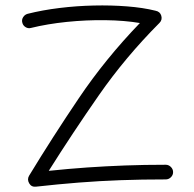

<svg xmlns="http://www.w3.org/2000/svg" viewBox="-20 -699 729 723"><path d="M64 -613.8Q61 -624.5 67.1 -634.3Q73.2 -644 84 -647Q140.1 -661.1 204.1 -668.9Q268.1 -676.8 333.3 -678.2Q398.4 -679.7 458.3 -675Q518.1 -670.4 565.4 -658.7Q583 -655.3 587.4 -639.6Q591.8 -624 580.6 -612.8Q451.7 -483.4 352.1 -340.1Q252.4 -196.8 163.6 -55.7Q238.8 -63.5 308.8 -68.4Q378.9 -73.2 450.9 -75.9Q522.9 -78.6 604 -78.6Q615.2 -78.6 623.5 -70.3Q631.8 -62 631.8 -50.8Q631.8 -39.6 623.5 -31.5Q615.2 -23.4 604 -23.4Q513.7 -23.4 433.8 -20.5Q354 -17.6 276.6 -11.5Q199.2 -5.4 115.7 3.9Q98.1 5.9 89.8 -8.8Q81.5 -23.4 89.4 -37.1Q177.2 -181.6 276.9 -329.3Q376.5 -477.1 506.8 -612.3Q449.2 -622.1 377 -623Q304.7 -624 231.4 -616.5Q158.2 -608.9 96.7 -593.8Q85.9 -590.8 76.2 -596.9Q66.4 -603 64 -613.8Z"/></svg>

Font: Mikhak-DS2-FD Light
Style: Regular
Weight: 300
Designer: Amin Abedi
Version: Version 3.2